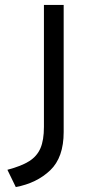

<svg xmlns="http://www.w3.org/2000/svg" viewBox="-20 -688 378 778"><path d="M238 -668V-153Q238 -50 183.5 2Q129 54 44 70L10 0Q67 -15 98.5 -35Q130 -55 144 -87.5Q158 -120 158 -174V-668Z"/></svg>

Font: Madhuban Light
Style: Regular
Weight: 300
Designer: jaikishan Patel
Foundry: MagicType
Version: Version 1.000